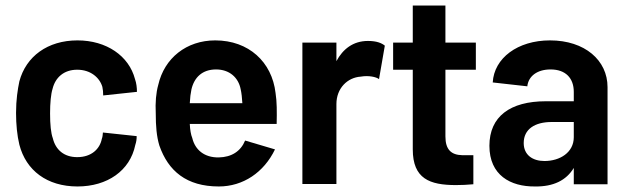

<svg xmlns="http://www.w3.org/2000/svg" viewBox="-20 -666 2269 694"><path d="M260 8C368 8 450 -49 469 -142C473 -154 474 -163 474 -174L352 -187C351 -177 351 -172 348 -164C341 -128 311 -98 259 -98C211 -98 181 -125 171 -166C164 -185 161 -216 161 -256C161 -294 164 -326 170 -345C180 -386 211 -414 259 -414C307 -414 340 -386 350 -352C352 -343 353 -332 353 -321L475 -334C475 -349 473 -366 468 -380C446 -464 365 -520 260 -520C152 -520 74 -462 50 -372C44 -343 38 -306 38 -258C38 -216 42 -176 50 -143C74 -50 150 8 260 8Z M771 8C859 8 934 -43 974 -126L866 -158C850 -119 817 -98 771 -97C718 -96 685 -125 675 -167C670 -179 667 -197 666 -218H980C981 -261 981 -299 976 -330C963 -442 879 -520 758 -520C654 -520 574 -456 552 -359C544 -331 541 -295 543 -256C543 -210 546 -173 556 -140C588 -48 654 8 771 8ZM666 -293C667 -313 669 -329 672 -343C682 -386 711 -415 761 -415C809 -415 842 -386 850 -343C853 -330 855 -312 856 -293Z M1073 -1H1196V-290C1196 -347 1236 -386 1284 -389C1312 -394 1340 -388 1350 -380L1371 -501C1360 -510 1342 -518 1310 -518C1256 -518 1219 -488 1196 -445V-512H1073Z M1628 3C1649 3 1669 2 1691 0V-105H1651C1611 -106 1590 -125 1590 -173V-414H1700V-512H1590V-646H1472V-512H1401V-414H1472V-126C1472 -20 1533 3 1628 3Z M2054 -334V-300H1953C1824 -300 1749 -245 1749 -139C1749 -33 1825 9 1914 8C1980 9 2027 -14 2054 -59V0H2176V-351C2176 -448 2094 -520 1968 -520C1851 -520 1766 -456 1761 -368L1886 -354C1890 -391 1922 -415 1970 -415C2025 -415 2054 -383 2054 -334ZM1873 -149C1873 -199 1913 -225 1974 -225H2054V-170C2054 -115 2004 -84 1948 -84C1905 -84 1873 -106 1873 -149Z"/></svg>

Font: Vanilla Cream
Style: Bold
Weight: 700
Designer: Jeremy Tribby, Jinavaṁso
Foundry: Tribby Type
Version: Version 1.422;Glyphs 3.1.2 (3151)